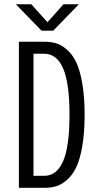

<svg xmlns="http://www.w3.org/2000/svg" viewBox="-20 -900 490 920"><path d="M358 -879.5 235 -753H179L56 -879.5H130L207.5 -793.5L284 -879.5ZM70.5 0V-700H192.5Q223.5 -700 249 -692.5Q274.5 -685 300.8 -662.2Q327 -639.5 345 -602.2Q363 -565 374.2 -500.5Q385.5 -436 385.5 -350Q385.5 -264 374.2 -199.5Q363 -135 345 -97.8Q327 -60.5 300.8 -37.8Q274.5 -15 249 -7.5Q223.5 0 192.5 0ZM140.5 -57.5H192Q252 -57.5 282.5 -127.8Q313 -198 313 -350Q313 -502 282.5 -572.2Q252 -642.5 192 -642.5H140.5Z"/></svg>

Font: League Mono Condensed Light
Style: Regular
Weight: 300
Width: 1
Designer: Tyler Finck
Foundry: The League of Moveable Type / Tyler Finck
Version: Version 2.210